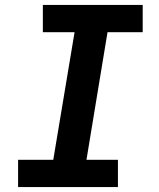

<svg xmlns="http://www.w3.org/2000/svg" viewBox="-20 -755 640 775"><path d="M53 0V-110H195L281 -625H153V-735H556V-625H414L329 -110H456V0Z"/></svg>

Font: Iosevka Slab XBdEx
Style: Italic
Weight: 800
Width: 7
Italic angle: -9°
Monospace: yes
Designer: Belleve Invis
Foundry: Belleve Invis
Version: Version 11.1.1; ttfautohint (v1.8.3)